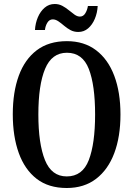

<svg xmlns="http://www.w3.org/2000/svg" viewBox="-20 -931 668 961"><path d="M314 10Q223 10 163.5 -36Q104 -82 74 -165Q44 -248 44 -359Q44 -470 74 -552Q104 -634 164 -679.5Q224 -725 315 -725Q401 -725 461 -679.5Q521 -634 552 -551.5Q583 -469 583 -358Q583 -247 552 -164.5Q521 -82 461 -36Q401 10 314 10ZM314 -48Q393 -48 424.5 -130Q456 -212 456 -358Q456 -505 424.5 -586Q393 -667 315 -667Q239 -667 205.5 -586Q172 -505 172 -358Q172 -212 205 -130Q238 -48 314 -48ZM372 -771Q350 -771 332.5 -780.5Q315 -790 300.5 -802.5Q286 -815 272 -824.5Q258 -834 244 -834Q227 -834 217 -817.5Q207 -801 205 -781H155Q157 -815 169.5 -844.5Q182 -874 203.5 -892.5Q225 -911 254 -911Q275 -911 292.5 -901.5Q310 -892 325 -879.5Q340 -867 353.5 -857.5Q367 -848 380 -848Q397 -848 407 -864.5Q417 -881 420 -901H469Q467 -866 454.5 -836.5Q442 -807 421 -789Q400 -771 372 -771Z"/></svg>

Font: Noto Serif Georgian ExtraCondensed SemiBold
Style: Regular
Weight: 600
Width: 2
Designer: Monotype Design Team, Akaki Razmadze
Foundry: Google LLC
Version: Version 2.003; ttfautohint (v1.8.4.7-5d5b)